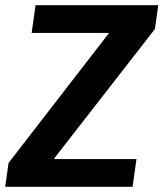

<svg xmlns="http://www.w3.org/2000/svg" viewBox="-38 -720 630 740"><path d="M-5 -92 445 -674 504 -593H84L99 -700H572L559 -608L106 -26L46 -107H488L473 0H-18Z"/></svg>

Font: Pathway Extreme SemiCondensed
Style: Bold Italic
Weight: 700
Width: 4
Italic angle: -8°
Version: Version 1.001;gftools[0.9.26]